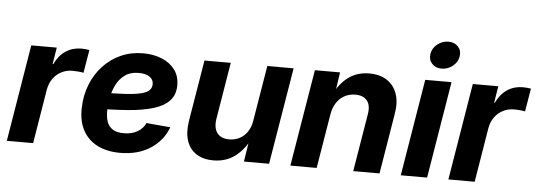

<svg xmlns="http://www.w3.org/2000/svg" viewBox="-50 -901 2966 1058"><g transform="rotate(5 1433.5 -372.0)"><path d="M14.6 0 103 -535.6H244.1L229 -443.4H232.9Q255.9 -492.2 293.7 -517.1Q331.5 -542 378.9 -542Q390.6 -542 402.8 -541Q415 -540 424.3 -538.1L402.8 -410.2Q393.6 -412.6 375.5 -414.3Q357.4 -416 340.8 -416Q309.1 -416 281.2 -401.9Q253.4 -387.7 234.6 -361.8Q215.8 -335.9 209.5 -300.3L160.2 0Z M642.1 11.7Q568.8 11.7 515.9 -15.1Q462.9 -42 435.3 -93.5Q407.7 -145 410.2 -218.8Q412.1 -287.6 435.8 -346.9Q459.5 -406.2 501 -450.9Q542.5 -495.6 598.6 -520.8Q654.8 -545.9 721.7 -545.9Q779.3 -545.9 825 -527.1Q870.6 -508.3 897.2 -472.9Q923.8 -437.5 923.8 -386.7Q923.8 -335 893.8 -302Q863.8 -269 805.7 -251.2Q747.6 -233.4 663.1 -226.8Q578.6 -220.2 468.8 -220.2L483.9 -310.5Q577.6 -310.5 637.2 -314Q696.8 -317.4 729.5 -325.7Q762.2 -334 775.1 -347.7Q788.1 -361.3 788.1 -381.3Q788.1 -406.7 766.6 -421.4Q745.1 -436 706.5 -436Q660.2 -436 630.1 -414.1Q600.1 -392.1 583 -357.9Q565.9 -323.7 558.8 -285.9Q551.8 -248 551.3 -215.3Q550.3 -182.1 558.6 -155.5Q566.9 -128.9 589.4 -113.3Q611.8 -97.7 653.3 -97.7Q696.8 -97.7 728 -115.7Q759.3 -133.8 772.5 -164.6L905.3 -152.8Q878.4 -78.6 809.6 -33.4Q740.7 11.7 642.1 11.7Z M1156.7 8.3Q1101.1 8.3 1063.2 -16.1Q1025.4 -40.5 1010 -86.4Q994.6 -132.3 1004.9 -196.8L1061 -535.6H1206.5L1154.8 -222.7Q1146.5 -171.4 1167.5 -143.1Q1188.5 -114.7 1234.4 -114.7Q1265.1 -114.7 1290.8 -127.7Q1316.4 -140.6 1334.2 -166.3Q1352.1 -191.9 1357.9 -229.5L1408.7 -535.6H1554.2L1465.3 0H1326.2L1347.2 -135.7H1360.8Q1327.1 -66.9 1276.6 -29.3Q1226.1 8.3 1156.7 8.3Z M1778.3 -301.3 1728.5 0H1583L1671.9 -535.6H1811L1791 -400.4L1775.9 -404.8Q1809.1 -472.7 1857.4 -508.3Q1905.8 -543.9 1972.7 -543.9Q2030.8 -543.9 2070.1 -518.3Q2109.4 -492.7 2126 -445.8Q2142.6 -398.9 2131.3 -334.5L2076.2 0H1930.7L1983.4 -317.9Q1992.2 -369.6 1970.7 -395.3Q1949.2 -420.9 1906.2 -420.9Q1874 -420.9 1847.2 -406.7Q1820.3 -392.6 1802.5 -365.7Q1784.7 -338.9 1778.3 -301.3Z M2193.8 0 2282.2 -535.6H2427.7L2339.4 0ZM2366.2 -605Q2332.5 -605 2312.7 -627Q2293 -648.9 2298.3 -680.7Q2303.2 -712.9 2330.6 -734.6Q2357.9 -756.3 2391.6 -756.3Q2425.8 -756.3 2445.6 -734.4Q2465.3 -712.4 2460 -680.7Q2455.1 -648.9 2427.7 -627Q2400.4 -605 2366.2 -605Z M2457 0 2545.4 -535.6H2686.5L2671.4 -443.4H2675.3Q2698.2 -492.2 2736.1 -517.1Q2773.9 -542 2821.3 -542Q2833 -542 2845.2 -541Q2857.4 -540 2866.7 -538.1L2845.2 -410.2Q2835.9 -412.6 2817.9 -414.3Q2799.8 -416 2783.2 -416Q2751.5 -416 2723.6 -401.9Q2695.8 -387.7 2677 -361.8Q2658.2 -335.9 2651.9 -300.3L2602.5 0Z"/></g></svg>

Font: Inter 20pt
Style: Bold Italic
Weight: 700
Italic angle: -9.3988°
Version: Version 4.001;git-66647c0bb